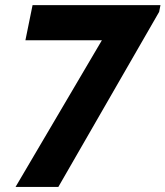

<svg xmlns="http://www.w3.org/2000/svg" viewBox="-20 -740 655 760"><path d="M383.3 -580.6H80.6L108.9 -719.7H615.2L609.9 -692.9L210.9 0H41.5Z"/></svg>

Font: Reddit Sans Vanilla ExtraBold
Style: Italic
Weight: 800
Italic angle: -11.25°
Designer: Stephen Hutchings
Version: Version 1.013